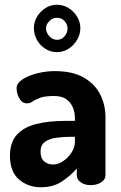

<svg xmlns="http://www.w3.org/2000/svg" viewBox="-20 -781 511 810"><path d="M152 9Q99 9 60.5 -23.5Q22 -56 22 -124Q22 -181 51.5 -213Q81 -245 133.5 -258Q186 -271 255 -271H296V-284Q296 -306 287.5 -327Q279 -348 260.5 -362Q242 -376 208 -376Q170 -376 149.5 -368.5Q129 -361 118 -353Q107 -345 94 -345Q73 -345 61.5 -366Q50 -387 50 -409Q50 -430 75.5 -446.5Q101 -463 138 -472Q175 -481 210 -481Q288 -481 335 -453Q382 -425 403.5 -381Q425 -337 425 -286V-41Q425 -24 407 -12Q389 0 362 0Q337 0 320.5 -12Q304 -24 304 -41V-70Q277 -39 240.5 -15Q204 9 152 9ZM204 -87Q225 -87 246 -101Q267 -115 281.5 -137Q296 -159 296 -183V-204H281Q248 -204 218 -200Q188 -196 169.5 -182.5Q151 -169 151 -141Q151 -113 166.5 -100Q182 -87 204 -87ZM220 -561Q194 -561 171.5 -575Q149 -589 136 -612.5Q123 -636 123 -662Q123 -688 136 -710Q149 -732 171 -746.5Q193 -761 220 -761Q246 -761 268.5 -747.5Q291 -734 305 -711Q319 -688 319 -662Q319 -636 305 -612.5Q291 -589 268.5 -575Q246 -561 220 -561ZM221 -613Q240 -613 252.5 -628Q265 -643 265 -661Q265 -678 252.5 -692Q240 -706 221 -706Q201 -706 187.5 -691.5Q174 -677 174 -662Q174 -644 188 -628.5Q202 -613 221 -613Z"/></svg>

Font: Dosis ExtraLight
Style: Bold
Weight: 700
Version: Version 3.001; ttfautohint (v1.8.2)